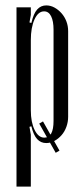

<svg xmlns="http://www.w3.org/2000/svg" viewBox="-20 -522 303 710"><path d="M89 -439 96 -437Q104 -472 117.5 -487Q131 -502 151 -502Q167 -502 181.5 -494Q196 -486 207.5 -473Q219 -460 225.5 -443Q232 -426 232 -407V-90Q232 -71 225.5 -53Q219 -35 207.5 -22Q196 -9 181.5 -1Q167 7 151 7Q131 7 117.5 -7.5Q104 -22 96 -55L89 -53L94 -24V168H41V-495H94V-467ZM94 -114Q94 -70 108 -41.5Q122 -13 144 -13Q178 -13 178 -75V-412Q178 -444 169 -462Q160 -480 143 -480Q121 -480 107.5 -450Q94 -420 94 -374ZM139 -73 200 35 186 43 125 -65Z"/></svg>

Font: Moniqa Cond Heading
Style: Regular
Weight: 400
Width: 3
Designer: Rajesh Rajput
Foundry: Rajesh Rajput
Version: Version 1.000